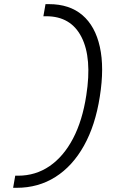

<svg xmlns="http://www.w3.org/2000/svg" viewBox="-20 -811 626 929"><path d="M43.5 97.7 53.7 39.1H67.4Q152.3 39.1 220 -7.3Q287.6 -53.7 333.3 -140.6Q378.9 -227.5 397.5 -349.6Q425.8 -530.3 374.5 -631.3Q323.2 -732.4 203.6 -732.4H189.9L200.2 -791H216.8Q316.4 -791 378.7 -737.8Q440.9 -684.6 463.1 -584.2Q485.4 -483.9 462.9 -343.3Q441.4 -204.6 386.2 -106Q331.1 -7.3 248.3 45.2Q165.5 97.7 60.5 97.7Z"/></svg>

Font: Cascadia Mono Light
Style: Italic
Weight: 300
Italic angle: -10°
Monospace: yes
Designer: Aaron Bell
Foundry: Saja Typeworks
Version: Version 2404.023; ttfautohint (v1.8.4)